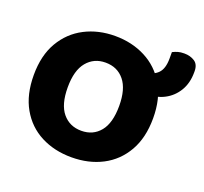

<svg xmlns="http://www.w3.org/2000/svg" viewBox="-118 -800 1018 957"><g transform="rotate(20 391.0 -321.5)"><path d="M668 -304Q668 -200 626.5 -128Q585 -56 513.5 -19Q442 18 351 18Q260 18 188.5 -19Q117 -56 76 -128Q35 -200 35 -304Q35 -408 77 -479.5Q119 -551 190.5 -588Q262 -625 351 -625Q440 -625 512 -588Q584 -551 626 -479.5Q668 -408 668 -304ZM488 -304Q488 -393 451 -438.5Q414 -484 351 -484Q290 -484 252.5 -439Q215 -394 215 -304Q215 -213 252.5 -168Q290 -123 352 -123Q414 -123 451 -168Q488 -213 488 -304ZM597 -405 576 -406Q569 -417 563 -447.5Q557 -478 557 -509Q595 -509 619 -533.5Q643 -558 643 -612V-646Q657 -653 670.5 -657Q684 -661 704 -661Q736 -661 759 -646Q782 -631 782 -595V-589Q782 -532 757 -490.5Q732 -449 690 -427Q648 -405 597 -405Z"/></g></svg>

Font: Baloo Bhaijaan 2 ExtraBold
Style: Regular
Weight: 800
Designer: Sanskriti Dholi, Noopur Datye and Ek Type
Foundry: Ek Type
Version: Version 1.701